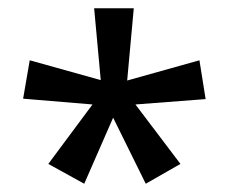

<svg xmlns="http://www.w3.org/2000/svg" viewBox="-20 -820 554 465"><path d="M304 -800H208L224 -626L52 -674L36 -581L204 -567L97 -423L184 -375L254 -535L333 -375L417 -423L308 -567L478 -580L463 -674L288 -625Z"/></svg>

Font: Noto Sans Malayalam ExtraCondensed Medium
Style: Regular
Weight: 500
Width: 2
Designer: Jelle Bosma - Monotype Design Team
Foundry: Monotype Imaging Inc.
Version: Version 2.104